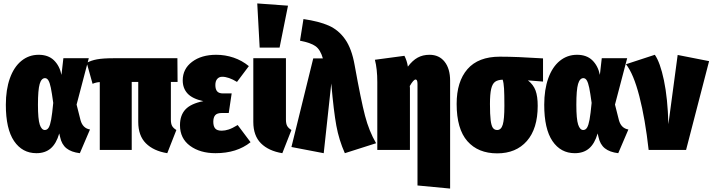

<svg xmlns="http://www.w3.org/2000/svg" viewBox="-20 -873 4149 1118"><path d="M338 -437 349 -534H497L426 -264L449 -173Q462 -126 504 -119L445 19Q395 13 367 -9.5Q339 -32 330 -75L325 -96Q308 -37 275.5 -9Q243 19 192 19Q110 19 62 -51.5Q14 -122 14 -263Q14 -351 37.5 -417Q61 -483 104.5 -518.5Q148 -554 205 -554Q261 -554 294 -522Q327 -490 338 -437ZM201 -263Q201 -179 211.5 -147.5Q222 -116 241 -116Q255 -116 263.5 -130Q272 -144 278 -177Q284 -210 290 -274Q282 -333 276 -362Q270 -391 262 -404.5Q254 -418 242 -418Q221 -418 211 -384Q201 -350 201 -263Z M1007 -116 954 19Q874 6 829.5 -38.5Q785 -83 785 -163V-396H747V0H561V-395Q540 -394 519 -385L485 -507Q510 -521 545 -527.5Q580 -534 645 -534H1013L1014 -396H975V-177Q975 -153 982 -140Q989 -127 1007 -116Z M1429 -488 1360 -396Q1311 -426 1274 -426Q1256 -426 1245 -413.5Q1234 -401 1234 -378Q1234 -353 1244.5 -341Q1255 -329 1279 -329H1329L1312 -215H1272Q1244 -215 1233 -202Q1222 -189 1222 -164Q1222 -138 1233 -125Q1244 -112 1271 -112Q1290 -112 1311.5 -119Q1333 -126 1364 -145L1439 -45Q1359 19 1235 19Q1145 19 1086.5 -24Q1028 -67 1028 -144Q1028 -202 1060 -236Q1092 -270 1164 -284Q1100 -298 1072 -328.5Q1044 -359 1044 -405Q1044 -472 1098.5 -513Q1153 -554 1239 -554Q1291 -554 1340 -537.5Q1389 -521 1429 -488Z M1645 -177Q1645 -153 1652 -140Q1659 -127 1677 -116L1624 19Q1544 6 1499.5 -38.5Q1455 -83 1455 -163V-534H1645ZM1478 -853 1657 -840 1608 -596H1492Z M2045 -494Q2082 -289 2105.5 -199Q2129 -109 2170 -39L1988 19Q1954 -57 1938.5 -141Q1923 -225 1909 -387L1865 19L1677 -17L1804 -533H1860Q1846 -583 1818 -603.5Q1790 -624 1727 -636L1747 -762Q1837 -749 1894 -724Q1951 -699 1989.5 -644.5Q2028 -590 2045 -494Z M2601 -403V225L2411 207V-385Q2411 -410 2400 -410Q2388 -410 2366 -372L2367 -361V0H2177V-395Q2177 -472 2163 -525L2335 -548Q2350 -519 2355 -485Q2382 -521 2412 -537.5Q2442 -554 2481 -554Q2537 -554 2569 -513.5Q2601 -473 2601 -403Z M3142 -398 3054 -405Q3086 -380 3098.5 -346Q3111 -312 3111 -257Q3111 -124 3048 -52Q2985 20 2875 20Q2764 20 2701.5 -51Q2639 -122 2639 -268Q2639 -398 2702 -470.5Q2765 -543 2891 -543Q2988 -543 3142 -533ZM2917 -257Q2917 -324 2915 -357.5Q2913 -391 2907 -409Q2878 -408 2862.5 -396.5Q2847 -385 2840 -355Q2833 -325 2833 -267Q2833 -206 2837 -173.5Q2841 -141 2850 -128.5Q2859 -116 2875 -116Q2898 -116 2907.5 -147Q2917 -178 2917 -257Z M3473 -437 3484 -534H3632L3561 -264L3584 -173Q3597 -126 3639 -119L3580 19Q3530 13 3502 -9.5Q3474 -32 3465 -75L3460 -96Q3443 -37 3410.5 -9Q3378 19 3327 19Q3245 19 3197 -51.5Q3149 -122 3149 -263Q3149 -351 3172.5 -417Q3196 -483 3239.5 -518.5Q3283 -554 3340 -554Q3396 -554 3429 -522Q3462 -490 3473 -437ZM3336 -263Q3336 -179 3346.5 -147.5Q3357 -116 3376 -116Q3390 -116 3398.5 -130Q3407 -144 3413 -177Q3419 -210 3425 -274Q3417 -333 3411 -362Q3405 -391 3397 -404.5Q3389 -418 3377 -418Q3356 -418 3346 -384Q3336 -350 3336 -263Z M3872 -150 3926 -553 4109 -517 3975 0H3757Q3737 -180 3703 -312Q3669 -444 3625 -499L3793 -554Q3824 -510 3846 -405.5Q3868 -301 3872 -150Z"/></svg>

Font: Fira Sans Extra Condensed Black
Style: Regular
Weight: 900
Width: 1
Designer: Carrois Corporate & Edenspiekermann AG
Foundry: Carrois Corporate GbR & Edenspiekermann AG
Version: Version 4.203